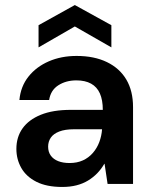

<svg xmlns="http://www.w3.org/2000/svg" viewBox="-20 -730 600 762"><path d="M227 12Q165 12 124.5 -8.5Q84 -29 64.5 -63.5Q45 -98 45 -139Q45 -186 69.5 -220.5Q94 -255 142 -274.5Q190 -294 261 -294H388Q388 -333 376.5 -359Q365 -385 341.5 -398Q318 -411 283 -411Q242 -411 211.5 -391.5Q181 -372 175 -333H57Q62 -387 93 -426Q124 -465 173.5 -486.5Q223 -508 284 -508Q354 -508 404.5 -483.5Q455 -459 481.5 -414Q508 -369 508 -305V0H407L395 -80H394Q382 -59 366 -42.5Q350 -26 329.5 -13.5Q309 -1 283.5 5.5Q258 12 227 12ZM256 -83Q286 -83 309 -93.5Q332 -104 348.5 -123Q365 -142 374 -166Q383 -190 385 -216V-217H274Q238 -217 215 -208Q192 -199 181.5 -183.5Q171 -168 171 -148Q171 -127 181.5 -112.5Q192 -98 211 -90.5Q230 -83 256 -83ZM133 -542V-630L277 -710L422 -630V-542L277 -625Z"/></svg>

Font: DM Sans 28pt SemiBold
Style: Regular
Weight: 600
Version: Version 4.004;gftools[0.9.30]